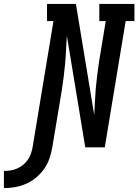

<svg xmlns="http://www.w3.org/2000/svg" viewBox="-158 -755 709 984"><path d="M-138 209V121Q-121 121 -104 118.5Q-87 116 -71 109Q-55 102 -40.5 90.5Q-26 79 -16 64.5Q-6 50 0 33.5Q6 17 9 0Q36 -162 62.5 -323.5Q89 -485 116 -647H83V-735H231L325 -165Q327 -199 328.5 -234Q330 -269 333 -303.5Q336 -338 340.5 -372.5Q345 -407 350 -441L384 -647H351V-735H531V-647H486L379 0H279L185 -570Q182 -536 180.5 -501Q179 -466 176 -431.5Q173 -397 168.5 -362.5Q164 -328 159 -294L110 0Q105 29 95.5 57Q86 85 68.5 110Q51 135 27 155Q3 175 -24.5 187Q-52 199 -80.5 204Q-109 209 -138 209Z"/></svg>

Font: Iosevka Slab Semibold Oblique
Style: Regular
Weight: 600
Italic angle: -9°
Monospace: yes
Designer: Belleve Invis
Foundry: Belleve Invis
Version: Version 11.1.1; ttfautohint (v1.8.3)